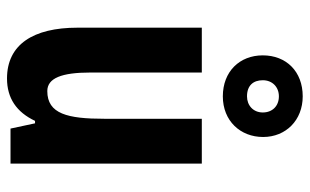

<svg xmlns="http://www.w3.org/2000/svg" viewBox="-188 -686 884 548"><g transform="rotate(90 254.0 -412.0)"><path d="M255 -606C325 -606 371 -656 371 -721C371 -786 323 -834 255 -834C184 -834 138 -787 138 -720C138 -654 184 -606 255 -606ZM255 -675C224 -675 209 -693 209 -720C209 -747 228 -766 255 -766C283 -766 301 -747 301 -720C301 -693 281 -675 255 -675ZM447 -546H319V-268C319 -163 305 -105 240 -105C203 -105 187 -146 187 -228V-546H59V-191C59 -65 107 10 204 10C260 10 300 -17 325 -70H332L347 0H447Z"/></g></svg>

Font: Noto Sans Gurmukhi UI ExtraCondensed
Style: Bold
Weight: 700
Width: 2
Designer: Jelle Bosma - Monotype Design Team
Foundry: Monotype Imaging Inc.
Version: Version 2.004